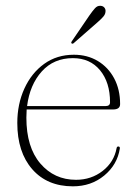

<svg xmlns="http://www.w3.org/2000/svg" viewBox="-20 -647 482 677"><path d="M403.5 -280Q403.5 -261 378.5 -261H74Q73 -247 73 -232Q73 -128 122.2 -70.5Q171.5 -13 248 -13Q301.5 -13 341.8 -44.2Q382 -75.5 391 -124Q392 -130.5 397 -130.5Q403.5 -130.5 402.5 -123Q393.5 -66 347.5 -28Q301.5 10 237 10Q146.5 10 93.8 -50.2Q41 -110.5 41 -213.5Q41 -280 66 -334.8Q91 -389.5 135.8 -421.8Q180.5 -454 240.5 -454Q288 -454 324.8 -432Q361.5 -410 382.5 -370.8Q403.5 -331.5 403.5 -280ZM237 -442Q169.5 -442 127.2 -395Q85 -348 75.5 -273H352.5Q368 -273 368 -286.5Q368 -356.5 332.8 -399.2Q297.5 -442 237 -442ZM294.5 -591.5Q306 -608 314.8 -617.8Q323.5 -627.5 334.5 -626.5Q343.5 -626 348.2 -620Q353 -614 352 -606Q351.5 -596.5 343.8 -587.8Q336 -579 324.5 -569L240 -495Q236 -491.5 232.5 -494Q229.5 -496 233.5 -502Z"/></svg>

Font: Fraunces 72pt Thin
Style: Regular
Weight: 100
Version: Version 1.000;[b76b70a41]